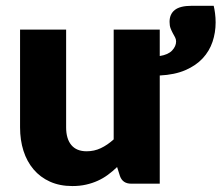

<svg xmlns="http://www.w3.org/2000/svg" viewBox="-20 -618 746 646"><path d="M202.5 -518.5V-189.5Q202.5 -151 220 -130Q237.5 -109 271.5 -109Q297 -109 319.2 -119.5Q341.5 -130 362.5 -149V-518.5H517.5V-429.5Q546 -434 559.2 -448.2Q572.5 -462.5 572.5 -478.5Q572.5 -486 569 -492.5Q565.5 -499 561.5 -506.2Q557.5 -513.5 554 -522.5Q550.5 -531.5 550.5 -544.5Q550.5 -570.5 568.2 -584.5Q586 -598.5 625 -598.5H699Q701.5 -588.5 703.5 -573.5Q705.5 -558.5 705.5 -542.5Q705.5 -508.5 695 -477.2Q684.5 -446 662 -421.8Q639.5 -397.5 603.8 -382Q568 -366.5 517.5 -364V0H421.5Q392.5 0 383.5 -26L374 -56Q359 -41.5 343 -29.8Q327 -18 308.8 -9.8Q290.5 -1.5 269.5 3.2Q248.5 8 223.5 8Q181 8 148.2 -6.8Q115.5 -21.5 93 -48Q70.5 -74.5 59 -110.5Q47.5 -146.5 47.5 -189.5V-518.5Z"/></svg>

Font: Lato Black
Style: Regular
Weight: 900
Designer: Lukasz Dziedzic
Foundry: tyPoland Lukasz Dziedzic
Version: Version 2.007; 2014-02-27